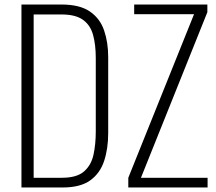

<svg xmlns="http://www.w3.org/2000/svg" viewBox="-20 -830 958 850"><path d="M75 0V-810H252Q333 -810 378 -779Q423 -748 441 -695Q459 -642 459 -577V-241Q459 -172 441 -117.5Q423 -63 379.5 -31.5Q336 0 257 0ZM129 -43H254Q320 -43 352 -71Q384 -99 394 -145.5Q404 -192 404 -247V-573Q404 -632 392 -675.5Q380 -719 347 -742.5Q314 -766 252 -766H129ZM548 0V-43L839 -767H574V-810H898V-776L604 -43H899V0Z"/></svg>

Font: Oswald ExtraLight
Style: Regular
Weight: 250
Designer: Vernon Adams
Foundry: Vernon Adams
Version: Version 4.103;gftools[0.9.33.dev8+g029e19f]